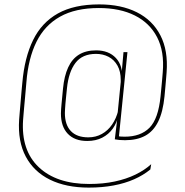

<svg xmlns="http://www.w3.org/2000/svg" viewBox="-20 -680 839 873"><path d="M376.5 -39Q319.5 -39 288.2 -71.8Q257 -104.5 257 -164Q257 -172 257.8 -182.8Q258.5 -193.5 259.8 -207.2Q261 -221 262.8 -238.5Q264.5 -256 266.5 -277.5Q272 -334.5 289.8 -373.2Q307.5 -412 339 -431.5Q370.5 -451 417 -451Q474.5 -451 507 -416.2Q539.5 -381.5 535 -320.5H540.5L529 -304Q529 -307 529 -310Q529 -313 529 -316Q529 -355.5 514 -382Q499 -408.5 473.5 -421.8Q448 -435 416.5 -435Q354.5 -435 323.2 -394Q292 -353 284.5 -279Q282.5 -257.5 280.5 -239.8Q278.5 -222 277.5 -208.5Q276.5 -195 275.8 -184.5Q275 -174 275 -166.5Q275 -112.5 302.2 -84Q329.5 -55.5 381.5 -55.5Q415.5 -55.5 443 -70.8Q470.5 -86 489.5 -113.5Q508.5 -141 517.5 -177.5L523.5 -156H518.5Q511.5 -121.5 492.8 -95.2Q474 -69 444.8 -54Q415.5 -39 376.5 -39ZM519.5 -47 502 -46.5 514.5 -150.5 514 -156.5 531.5 -332.5 532.5 -340.5 541.5 -443H559.5ZM502 -46.5 512 -62Q519.5 -60 527 -59.2Q534.5 -58.5 547 -58.5Q619.5 -58.5 659.8 -99.2Q700 -140 710 -242Q712.5 -266.5 714.5 -288.5Q716.5 -310.5 718 -327.2Q719.5 -344 720 -351.5Q728 -445.5 694.5 -510.5Q661 -575.5 593.2 -609.5Q525.5 -643.5 429.5 -643.5Q323 -643.5 253 -604.2Q183 -565 145.8 -489.8Q108.5 -414.5 100 -306Q98.5 -289.5 97 -271.5Q95.5 -253.5 93.8 -235.5Q92 -217.5 90.5 -199.8Q89 -182 87.5 -165.8Q86 -149.5 85 -135Q75.5 3.5 156.2 80Q237 156.5 385.5 156.5Q449.5 156.5 502 145.2Q554.5 134 596 113.8Q637.5 93.5 667.5 66.5L663.5 90.5Q632 116.5 590.2 135Q548.5 153.5 496.8 163.2Q445 173 383.5 173Q280.5 173 207.2 137Q134 101 97.2 32Q60.5 -37 67 -136Q68 -150.5 69.5 -167.2Q71 -184 72.5 -201.8Q74 -219.5 75.5 -237.2Q77 -255 78.5 -271.8Q80 -288.5 81.5 -303.5Q91.5 -418.5 130.5 -498Q169.5 -577.5 243.2 -618.8Q317 -660 431 -660Q531 -660 602.2 -624.2Q673.5 -588.5 709.2 -519.5Q745 -450.5 737.5 -351Q737 -342.5 735.5 -326Q734 -309.5 732.2 -287.8Q730.5 -266 728 -242Q721 -171 699.2 -127Q677.5 -83 640.2 -62.8Q603 -42.5 548.5 -42.5Q532 -42.5 523 -43.5Q514 -44.5 502 -46.5Z"/></svg>

Font: Anek Malayalam Medium Thin
Style: Regular
Weight: 250
Version: Version 1.003